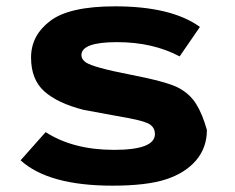

<svg xmlns="http://www.w3.org/2000/svg" viewBox="-20 -569 742 606"><path d="M45 -63 124 -152Q211 -96 340 -96Q469 -96 469 -146Q469 -164 455 -175Q441 -186 384 -196.5Q327 -207 245 -222Q162 -243 120 -280.5Q78 -318 78 -387.5Q78 -457 138.5 -503Q199 -549 343 -549Q521 -549 611 -484L547 -391Q462 -436 349.5 -436Q237 -436 237 -395Q237 -382 251 -372Q275 -356 391 -333.5Q507 -311 543 -292Q579 -273 599 -241Q619 -209 633 -159Q633 -103 599 -63Q565 -23 504 -3Q443 17 335 17Q133 17 45 -63Z"/></svg>

Font: Fix15 Mono
Style: Bold
Weight: 700
Designer: Carrois Corporate & Edenspiekermann AG
Foundry: Carrois Corporate GbR & Edenspiekermann AG
Version: Version 3.206